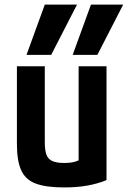

<svg xmlns="http://www.w3.org/2000/svg" viewBox="-20 -810 559 840"><path d="M406 -570H298L378 -790H519ZM204 -570H96L176 -790H317ZM260 10Q181 10 136 -7Q91 -24 72.5 -65.5Q54 -107 54 -180V-520H176V-187Q176 -152 183.5 -132.5Q191 -113 210 -105Q229 -97 261 -97Q280 -97 295 -99.5Q310 -102 327 -109.5Q344 -117 369 -131L324 -54V-520H446V-22Q407 -6 361.5 2Q316 10 260 10Z"/></svg>

Font: M PLUS Code Latin SemiBold
Style: Regular
Weight: 600
Designer: Coji Morishita
Foundry: UNDERFOREST DESIGN
Version: Version 1.002; ttfautohint (v1.8.3)